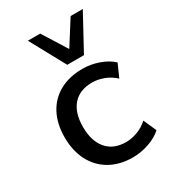

<svg xmlns="http://www.w3.org/2000/svg" viewBox="-187 -852 851 956"><g transform="rotate(-30 239.0 -373.5)"><path d="M292 9Q217 9 161.5 -22.5Q106 -54 76 -112Q46 -170 46 -247Q46 -325 76 -381.5Q106 -438 161.5 -468.5Q217 -499 293 -499Q340 -499 385.5 -483Q431 -467 461 -439L428 -365Q400 -391 366 -403.5Q332 -416 301 -416Q229 -416 190 -372Q151 -328 151 -246Q151 -165 190 -119.5Q229 -74 301 -74Q332 -74 366 -86.5Q400 -99 427 -124L460 -50Q431 -23 385 -7Q339 9 292 9ZM238 -554 128 -756H199L286 -617L374 -756H444L334 -554Z"/></g></svg>

Font: Nunito Sans 11pt SemiBold
Style: Regular
Weight: 600
Version: Version 3.101;gftools[0.9.27]